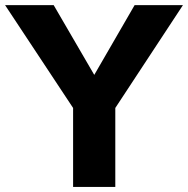

<svg xmlns="http://www.w3.org/2000/svg" viewBox="-24 -742 746 762"><path d="M350.1 -444.8 189 -721.7H-3.9L266.1 -313.5V0H433.6V-313.5L702.1 -721.7H510.3Z"/></svg>

Font: Estedad ExtraBold
Style: Regular
Weight: 800
Designer: Amin Abedi
Version: Version 7.3